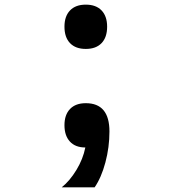

<svg xmlns="http://www.w3.org/2000/svg" viewBox="-20 -628 740 828"><path d="M350 -417Q306 -417 282 -442Q258 -467 258 -513Q258 -558 282 -583Q306 -608 350 -608Q394 -608 418 -583Q442 -558 442 -513Q442 -467 418 -442Q394 -417 350 -417ZM246 180Q281 152 309.5 105Q338 58 348 8Q305 8 281.5 -17.5Q258 -43 258 -88Q258 -133 282 -158Q306 -183 350 -183Q452 -183 452 -61Q452 7 434.5 72.5Q417 138 388 180Z"/></svg>

Font: Martian Mono
Style: Regular
Weight: 400
Monospace: yes
Designer: Roman Shamin
Foundry: Evil Martians
Version: Version 1.000; ttfautohint (v1.8.4.7-5d5b)